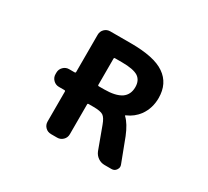

<svg xmlns="http://www.w3.org/2000/svg" viewBox="-144 -984 1289 1192"><g transform="rotate(30 500.0 -388.0)"><path d="M718.8 -19.5Q692.4 -19.5 671.4 -34.2Q650.4 -48.8 640.6 -73.2L583 -229.5Q567.4 -272.5 548.3 -285.2Q529.3 -297.9 477.5 -297.9H443.4Q436.5 -297.9 436.5 -291V-77.1Q436.5 -52.7 419.4 -36.1Q402.3 -19.5 378.9 -19.5H335Q310.5 -19.5 293.9 -36.1Q277.3 -52.7 277.3 -77.1V-291Q277.3 -297.9 269.5 -297.9H230.5Q207 -297.9 189.9 -314.9Q172.9 -332 172.9 -355.5V-367.2Q172.9 -390.6 189.9 -407.7Q207 -424.8 230.5 -424.8H269.5Q277.3 -424.8 277.3 -431.6V-698.2Q277.3 -722.7 293.9 -739.3Q310.5 -755.9 335 -755.9H483.4Q565.4 -755.9 626 -743.2Q686.5 -730.5 724.6 -704.1Q801.8 -651.4 801.8 -546.9Q801.8 -474.6 762.7 -418.9Q729.5 -374 678.7 -352.5Q672.9 -350.6 677.7 -345.7Q712.9 -312.5 742.2 -240.2L805.7 -73.2Q808.6 -65.4 808.6 -58.6Q808.6 -46.9 800.8 -36.1Q789.1 -19.5 768.6 -19.5ZM480.5 -424.8Q562.5 -424.8 603.5 -452.1Q642.6 -479.5 642.6 -533.2Q642.6 -581.1 610.4 -603.5Q576.2 -626 493.2 -626H443.4Q436.5 -626 436.5 -619.1V-431.6Q436.5 -424.8 443.4 -424.8Z"/></g></svg>

Font: Rounded Mgen+ 2m bold
Style: Bold
Weight: 700
Designer: [Source Han Sans]
Ryoko NISHIZUKA  (kana & ideographs); Paul D. Hunt (Latin, Greek & Cyrillic); Wenlong ZHANG  (bopomofo
Version: Version 1.059.20150602